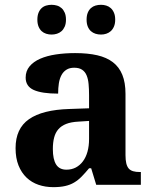

<svg xmlns="http://www.w3.org/2000/svg" viewBox="-20 -770 639 800"><path d="M200.2 -148.9Q200.2 -106 213.9 -84.5Q227.5 -63 256.8 -63Q278.3 -63 295.7 -72Q313 -81.1 325.4 -97.7Q337.9 -114.3 344.5 -137.9Q351.1 -161.6 351.1 -190.9V-266.1L306.2 -263.2Q276.4 -261.7 255.9 -253.7Q235.4 -245.6 223.1 -231.4Q210.9 -217.3 205.6 -196.8Q200.2 -176.3 200.2 -148.9ZM289.1 -487.8Q270 -487.8 257.1 -479.7Q244.1 -471.7 236.3 -457.3Q228.5 -442.9 225.3 -423.1Q222.2 -403.3 222.2 -379.9Q154.8 -379.9 120.8 -395Q86.9 -410.2 86.9 -446.8Q86.9 -474.1 103.3 -493.7Q119.6 -513.2 147.7 -525.4Q175.8 -537.6 213.1 -543.2Q250.5 -548.8 293 -548.8Q345.7 -548.8 385 -539.8Q424.3 -530.8 450.4 -510.7Q476.6 -490.7 489.7 -458.3Q502.9 -425.8 502.9 -378.9V-124Q502.9 -103.5 506.1 -89.8Q509.3 -76.2 516.1 -68.1Q522.9 -60.1 534.7 -56.6Q546.4 -53.2 563 -53.2H566.9V0H380.9L359.9 -68.8H351.1Q334.5 -48.8 319.8 -33.9Q305.2 -19 288.6 -9.3Q272 0.5 251.2 5.1Q230.5 9.8 202.1 9.8Q168.9 9.8 140.4 0Q111.8 -9.8 90.6 -30Q69.3 -50.3 57.1 -80.8Q44.9 -111.3 44.9 -152.8Q44.9 -234.4 100.8 -273.4Q156.7 -312.5 269 -315.9L351.1 -318.8V-374Q351.1 -398.9 349.1 -419.9Q347.2 -440.9 340.8 -456.1Q334.5 -471.2 322 -479.5Q309.6 -487.8 289.1 -487.8ZM135.7 -688Q135.7 -705.1 140.6 -717Q145.5 -729 153.6 -736.3Q161.6 -743.7 172.4 -746.8Q183.1 -750 194.8 -750Q206.5 -750 217.3 -746.8Q228 -743.7 236.3 -736.3Q244.6 -729 249.8 -717Q254.9 -705.1 254.9 -688Q254.9 -671.4 249.8 -659.4Q244.6 -647.5 236.3 -640.1Q228 -632.8 217.3 -629.4Q206.5 -626 194.8 -626Q183.1 -626 172.4 -629.4Q161.6 -632.8 153.6 -640.1Q145.5 -647.5 140.6 -659.4Q135.7 -671.4 135.7 -688ZM340.8 -688Q340.8 -705.1 345.7 -717Q350.6 -729 358.9 -736.3Q367.2 -743.7 377.9 -746.8Q388.7 -750 400.9 -750Q412.1 -750 422.6 -746.8Q433.1 -743.7 441.4 -736.3Q449.7 -729 454.8 -717Q460 -705.1 460 -688Q460 -671.4 454.8 -659.4Q449.7 -647.5 441.4 -640.1Q433.1 -632.8 422.6 -629.4Q412.1 -626 400.9 -626Q388.7 -626 377.9 -629.4Q367.2 -632.8 358.9 -640.1Q350.6 -647.5 345.7 -659.4Q340.8 -671.4 340.8 -688Z"/></svg>

Font: Sahl Naskh
Style: Bold
Weight: 700
Designer: Pascal Zoghbi
Version: Version 1.001